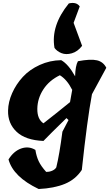

<svg xmlns="http://www.w3.org/2000/svg" viewBox="-20 -958 732 1286"><path d="M439 -154 425 -167Q307 -52 271 -14Q151 -19 91.5 -75Q32 -131 34 -217Q35 -275 61.5 -334.5Q88 -394 133 -443Q178 -492 246 -523Q314 -554 390 -555Q438 -528 483 -447Q485 -518 502 -548Q587 -564 629.5 -554Q672 -544 692 -504L596 -327Q564 -157 528 180Q486 244 414.5 273.5Q343 303 239 308Q69 227 37 110Q72 54 122 36.5Q172 19 217 46Q224 90 239.5 122.5Q255 155 289 193Q310 194 329.5 185.5Q349 177 357 163Q378 78 398 -76ZM464 -358 463 -357Q429 -425 381 -454Q310 -420 270.5 -359.5Q231 -299 230 -229.5Q229 -160 271 -132Q357 -199 449 -274ZM473 -805 530 -651Q500 -612 461 -601Q422 -590 392 -602Q362 -614 345 -637Q319 -785 441 -935Q492 -947 514 -915Z"/></svg>

Font: Tillana
Style: Bold
Weight: 700
Designer: Lipi Raval (Devanagari, Latin), Jonny Pinhorn (Latin)
Foundry: Indian Type Foundry
Version: Version 2.002;PS 1.0;hotconv 1.0.79;makeotf.lib2.5.61930; tt